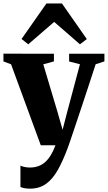

<svg xmlns="http://www.w3.org/2000/svg" viewBox="-27 -846 628 1118"><path d="M147.5 252.5Q129.5 252.5 115.2 249.8Q101 247 92 242.5V118.5Q100.5 123 115.5 126.2Q130.5 129.5 146.5 129.5Q174 129.5 196.2 121.5Q218.5 113.5 236.8 97Q255 80.5 269.5 56.2Q284 32 296 0H210.5L37.5 -471.5L-7 -488.5V-533.5L287 -533V-488.5L225 -471.5L307 -197L337.5 -90.5L364 -193L438.5 -472L375.5 -488V-533H581V-488.5L530 -472Q511.5 -415.5 490.5 -351.2Q469.5 -287 448.8 -225Q428 -163 410.8 -111.5Q393.5 -60 382.2 -26.5Q371 7 368.5 12.5Q340 89.5 310 143Q280 196.5 241.2 224.5Q202.5 252.5 147.5 252.5ZM137.5 -588 98.5 -619 243.5 -826H333.5L478.5 -618.5L438.5 -588L288.5 -718.5Z"/></svg>

Font: Merriweather 72pt Black
Style: Regular
Weight: 900
Version: Version 2.100